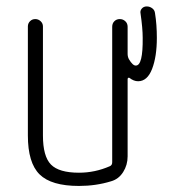

<svg xmlns="http://www.w3.org/2000/svg" viewBox="-20 -580 540 609"><path d="M230.5 9.8Q142.6 9.8 105.5 -26.9Q68.4 -63.5 68.4 -150.4V-496.1Q68.4 -505.9 75.2 -512.7Q82 -519.5 91.8 -519.5Q101.6 -519.5 108.9 -512.7Q116.2 -505.9 116.2 -496.1V-150.4Q116.2 -84 141.6 -58.1Q167 -32.2 230.5 -32.2Q281.2 -32.2 328.1 -52.7Q335.9 -55.7 335.9 -65.4V-495.1Q335.9 -505.9 342.8 -512.7Q349.6 -519.5 359.9 -519.5Q370.1 -519.5 377.4 -512.7Q384.8 -505.9 384.8 -495.1V-409.2Q384.8 -400.4 388.7 -392.6Q401.4 -371.1 411.1 -372.1Q433.6 -372.1 432.6 -460Q432.6 -490.2 425.8 -537.1Q423.8 -545.9 429.7 -552.7Q435.5 -559.6 445.3 -559.6Q455.1 -559.6 462.9 -553.7Q470.7 -547.9 471.7 -538.1Q477.5 -502 477.5 -460Q477.5 -400.4 462.4 -361.3Q447.3 -322.3 418 -322.3Q404.3 -322.3 390.6 -333Q386.7 -335 384.8 -330.1V-84Q384.8 -56.6 370.6 -34.2Q356.4 -11.7 332 -4.9Q284.2 9.8 230.5 9.8Z"/></svg>

Font: Rounded Mgen+ 1mn light
Style: Regular
Weight: 200
Designer: [Source Han Sans]
Ryoko NISHIZUKA  (kana & ideographs); Paul D. Hunt (Latin, Greek & Cyrillic); Wenlong ZHANG  (bopomofo
Version: Version 1.059.20150602